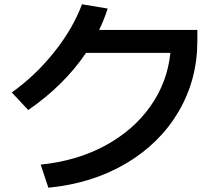

<svg xmlns="http://www.w3.org/2000/svg" viewBox="-20 -833 1040 897"><path d="M776 -586H382Q279 -434 112 -319L35 -401Q146 -480 233.5 -590Q321 -700 363 -813L483 -793Q466 -740 443 -693H902V-643Q902 -461 814.5 -312Q727 -163 569 -69.5Q411 24 206 44L170 -64Q338 -81 470 -152Q602 -223 682 -335.5Q762 -448 776 -586Z"/></svg>

Font: Enso SemiBold
Style: Regular
Weight: 600
Designer: Coji Morishita
Foundry: UNDERFOREST DESIGN
Version: Version 1.000